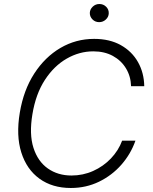

<svg xmlns="http://www.w3.org/2000/svg" viewBox="-20 -932 766 962"><path d="M702.8 -500H636.7Q635.3 -549.7 611.3 -589.3Q587.4 -628.9 545.5 -651.8Q503.6 -674.7 447.4 -674.7Q377.8 -674.7 314.3 -638.3Q250.7 -601.9 204.9 -531.6Q159.1 -461.3 142.4 -359.7Q125.7 -259.6 147.7 -191.2Q169.7 -122.9 220 -87.7Q270.2 -52.6 338.1 -52.6Q396 -52.6 446.9 -75.5Q497.9 -98.4 535.7 -138Q573.5 -177.6 592 -227.3H658.7Q635.3 -160.5 588.1 -106.7Q540.8 -52.9 476 -21.5Q411.2 9.9 334.9 9.9Q242.2 9.9 177.9 -36.6Q113.6 -83.1 86.8 -168Q60 -252.8 79.2 -367.5Q98 -480.5 151.6 -563.4Q205.3 -646.3 282.8 -691.8Q360.4 -737.2 451.7 -737.2Q529.5 -737.2 585.4 -705.8Q641.3 -674.4 671.5 -620.7Q701.7 -567.1 702.8 -500ZM476.9 -821Q457 -821 443.4 -834.7Q429.7 -848.4 430 -867.5Q430.8 -885.7 444.8 -898.8Q458.8 -911.9 478 -911.9Q497.9 -911.9 511.7 -898.3Q525.6 -884.6 524.9 -865.4Q524.5 -847.3 510.3 -834.2Q496.1 -821 476.9 -821Z"/></svg>

Font: Inter Light  BETA
Style: Italic
Weight: 300
Italic angle: 9.39999°
Designer: Rasmus Andersson
Foundry: rsms
Version: Version 3.011;git-f93a4a705